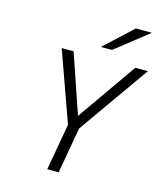

<svg xmlns="http://www.w3.org/2000/svg" viewBox="-132 -1017 939 1113"><g transform="rotate(15 337.5 -460.5)"><path d="M258.5 0 308 -279.5 157.5 -700H229L350.5 -344.5L599.5 -700H675L375.5 -275.5L327 0ZM375 -765 543.5 -921H640L442 -765Z"/></g></svg>

Font: Overpass Light
Style: Italic
Weight: 300
Italic angle: -10°
Designer: Delve Withrington, Dave Bailey, Thomas Jockin
Foundry: Delve Fonts LLC
Version: Version 4.000; ttfautohint (v1.8.3)